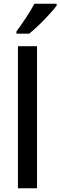

<svg xmlns="http://www.w3.org/2000/svg" viewBox="-20 -1073 323 1027"><path d="M178 -66H76V-826H178ZM283 -1043Q269 -1024 243 -995.5Q217 -967 188 -939Q159 -911 136 -893H68V-905Q92 -937 119 -978Q146 -1019 164 -1053H283Z"/></svg>

Font: Noto Sans Malayalam UI SemiCondensed Medium
Style: Regular
Weight: 500
Width: 4
Designer: Jelle Bosma - Monotype Design Team
Foundry: Monotype Imaging Inc.
Version: Version 2.104; ttfautohint (v1.8.4.7-5d5b)